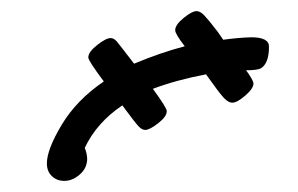

<svg xmlns="http://www.w3.org/2000/svg" viewBox="-20 -224 534 344"><path d="M64 68.8Q64 43.9 90.6 -0.5Q117.2 -44.9 166 -78.1Q138.2 -115.2 138.2 -121.1Q138.2 -130.9 154.1 -143.3Q169.9 -155.8 178.2 -155.8Q184.1 -155.8 189.5 -149.4Q194.8 -143.1 220.2 -109.9Q268.1 -129.9 311 -141.1Q293.9 -163.1 293.9 -169.9Q293.9 -179.7 309.1 -191.9Q324.2 -204.1 332 -204.1Q338.9 -204.1 346.4 -196Q354 -188 370.1 -167Q376 -158.2 379.9 -152.8Q408.7 -156.7 430.2 -157.2Q462.4 -157.2 461.9 -140.1Q461.9 -111.3 448.2 -102.1Q442.4 -98.1 420.9 -98.1Q434.1 -80.1 434.1 -74.2Q434.1 -65.4 419.4 -52.7Q404.8 -40 396 -40Q389.2 -40 381.1 -48.6Q373 -57.1 349.1 -90.8Q297.4 -81.1 253.9 -64.9Q278.8 -30.8 278.8 -24.9Q278.8 -15.1 263.4 -3.2Q248 8.8 240.2 8.8Q234.4 8.8 228.3 2.4Q222.2 -3.9 199.2 -35.2Q153.3 -4.4 131.8 41Q135.7 49.8 136.2 60.1Q136.2 77.1 123 88.6Q109.9 100.1 95.2 100.1Q82 100.1 73 91.6Q64 83 64 68.8Z"/></svg>

Font: CMU Concrete
Style: Italic
Weight: 500
Italic angle: -14.04°
Version: Version 0.7.0